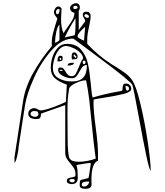

<svg xmlns="http://www.w3.org/2000/svg" viewBox="-20 -1140 1028 1195"><path d="M136 -487 96 -227Q96 -208 87 -169Q78 -130 70 -127V-160L123 -507Q136 -595 185 -683.5Q234 -772 303 -853Q302 -858 302 -868Q302 -903 311 -937Q320 -971 337 -1024Q337 -1026 327 -1038.5Q317 -1051 316 -1060V-1064Q316 -1076 324 -1088Q332 -1100 345 -1100Q348 -1100 354.5 -1096Q361 -1092 363 -1087Q360 -1030 360 -1022Q360 -963 376 -933Q382 -945 402 -973Q421 -999 432 -1019Q443 -1039 443 -1057V-1060Q419 -1066 416 -1087V-1090Q416 -1102 428 -1111Q440 -1120 454 -1120Q464 -1120 470.5 -1113Q477 -1106 477 -1097Q477 -1091 476 -1084.5Q475 -1078 470 -1073V-953L510 -1007V-1010Q510 -1017 502.5 -1028Q495 -1039 495 -1047Q495 -1067 516 -1067Q544 -1067 544 -1040Q544 -1018 534 -972Q523 -926 523 -897V-867Q594 -791 675 -740L700 -725Q739 -700 762.5 -682.5Q786 -665 803 -640Q827 -606 854 -493.5Q881 -381 899.5 -257Q918 -133 918 -78Q910 -79 890.5 -171.5Q871 -264 843 -417Q830 -490 818 -549Q806 -608 803 -613Q783 -641 629.5 -756Q476 -871 462 -881L436 -900Q366 -900 301 -827Q236 -754 191.5 -655Q147 -556 136 -487ZM446 -1084Q452 -1084 457.5 -1086.5Q463 -1089 463 -1093Q463 -1104 449 -1104Q436 -1104 436 -1091Q436 -1084 446 -1084ZM343 -1084Q337 -1084 332.5 -1078.5Q328 -1073 328 -1066Q328 -1057 334 -1051Q351 -1051 351 -1082Q345 -1084 343 -1084ZM505 -1043Q505 -1038 511.5 -1033.5Q518 -1029 524 -1029Q529 -1029 531 -1031Q534 -1034 534 -1037Q534 -1042 527.5 -1047Q521 -1052 515 -1052Q511 -1052 508 -1049Q505 -1046 505 -1043ZM383 -907 443 -920Q447 -921 448.5 -943.5Q450 -966 450 -983V-990V-1027Q409 -963 383 -907ZM323 -883V-873Q325 -874 337.5 -880.5Q350 -887 350 -893V-987Q337 -974 330 -939.5Q323 -905 323 -883ZM503 -887 510 -973Q463 -933 463 -913Q463 -907 477.5 -899Q492 -891 503 -887ZM483 -20 531 -32Q532 -32 545 -119Q545 -126 538 -126L497 -120Q487 -118 476 -116.5Q465 -115 456 -113Q461 -95 462.5 -79Q464 -63 464 -37V-33Q464 -9 450 0Q439 6 427 6Q415 6 403 0Q396 -4 396 -14Q396 -26 404 -30Q412 -34 427 -36Q439 -38 444.5 -40.5Q450 -43 450 -50Q450 -75 442 -90Q434 -105 417 -124Q401 -142 393.5 -156Q386 -170 386 -193V-486L236 -433Q234 -411 228.5 -405Q223 -399 203 -399Q184 -399 170 -407Q156 -415 156 -433Q156 -448 167 -457.5Q178 -467 194 -467Q203 -467 214 -460Q226 -453 233 -453Q252 -453 288 -465Q324 -477 357 -491Q390 -505 390 -507L396 -613Q348 -630 322 -653Q296 -676 296 -718Q296 -751 307 -785.5Q318 -820 340.5 -843.5Q363 -867 396 -867Q454 -867 485 -830.5Q516 -794 527 -744.5Q538 -695 545 -619Q546 -612 548.5 -582.5Q551 -553 556 -533Q629 -555 730 -573H733Q739 -573 741 -578Q743 -583 743 -593Q744 -606 747.5 -613Q751 -620 763 -620Q778 -620 787.5 -610.5Q797 -601 797 -587Q797 -568 751.5 -556Q706 -544 628 -532Q616 -530 594 -526.5Q572 -523 563 -520L562 -500Q562 -448 576 -344Q590 -238 590 -183V-140Q549 -125 549 -21L550 13Q545 27 536.5 31Q528 35 514 35H510Q494 35 485 30Q476 25 476 11Q476 -19 483 -20ZM427 -633Q477 -633 499 -658Q521 -683 521 -735Q504 -735 495 -725.5Q486 -716 475 -695Q464 -674 454 -663.5Q444 -653 427 -653Q398 -653 370 -668.5Q342 -684 342 -702Q342 -711 344.5 -715.5Q347 -720 356 -720Q367 -720 373 -714.5Q379 -709 387 -696Q395 -681 403.5 -673.5Q412 -666 428 -666Q443 -666 451.5 -681Q460 -696 472 -726Q474 -730 481 -747.5Q488 -765 496 -773Q497 -774 497 -776Q497 -795 479 -812.5Q461 -830 436.5 -841Q412 -852 393 -854Q366 -854 347 -830.5Q328 -807 318.5 -774.5Q309 -742 309 -717Q309 -673 344.5 -653Q380 -633 427 -633ZM463 -786Q463 -777 457.5 -774Q452 -771 441 -771L432 -770Q429 -770 427.5 -773Q426 -776 426 -786Q426 -814 440 -814Q451 -814 457 -806Q463 -798 463 -786ZM438 -793Q438 -787 443 -787H445V-786Q445 -780 450 -780Q455 -780 455 -786Q455 -793 450 -793L448 -792V-793Q448 -800 443 -800Q438 -800 438 -793ZM370 -780V-777Q370 -765 364 -761.5Q358 -758 343 -758H338V-762Q338 -793 356 -793Q365 -793 367.5 -789.5Q370 -786 370 -780ZM351 -773Q351 -767 356 -767Q361 -767 361 -773Q361 -780 356 -780Q351 -780 351 -773ZM495 -751Q495 -741 503 -741Q507 -741 509.5 -744Q512 -747 512 -751Q512 -763 503 -763Q495 -763 495 -751ZM401 -732Q401 -749 428 -749H440Q440 -732 401 -732ZM351 -699H371Q367 -705 364 -706H357Q353 -705 351 -699ZM470 -133Q494 -133 523.5 -138.5Q553 -144 576 -153L572 -181Q563 -247 551 -369Q543 -455 536 -515Q529 -575 516 -640H513Q488 -640 450.5 -622.5Q413 -605 410 -587Q403 -546 401.5 -517Q400 -488 400 -428L401 -276Q401 -200 410 -160Q417 -144 432.5 -138.5Q448 -133 470 -133ZM772 -576Q775 -576 776 -577Q783 -579 783 -591Q783 -598 776.5 -602Q770 -606 761 -606Q761 -597 763.5 -586.5Q766 -576 772 -576ZM200 -413Q206 -413 212 -417Q218 -421 219 -427V-429Q219 -437 216 -441.5Q213 -446 210 -447Q198 -449 195 -449Q182 -449 176 -443.5Q170 -438 170 -433Q170 -422 179.5 -417.5Q189 -413 200 -413ZM433 -5Q436 -5 440 -7.5Q444 -10 445 -13V-15Q445 -23 439 -25Q435 -26 429 -26Q420 -26 416 -23Q412 -20 412 -17Q412 -11 418.5 -8Q425 -5 433 -5ZM505 21Q516 21 525.5 11Q535 1 535 -10H523Q508 -10 498.5 -6Q489 -2 489 11Q489 21 505 21Z"/></svg>

Font: Krikikrak Dingbats
Style: Regular
Weight: 400
Designer: Jenny du Carrois
Foundry: bBox Type GmbH
Version: Version 1.001